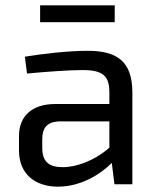

<svg xmlns="http://www.w3.org/2000/svg" viewBox="-20 -689 589 718"><path d="M409 -606V-669H130V-606ZM81 -414C155 -421 239 -427 290 -427C367 -427 389 -403 389 -343V-300H186C101 -300 51 -256 51 -180V-127C51 -39 110 9 197 9C286 9 360 -41 398 -80L408 0H475V-343C475 -461 416 -499 308 -499C235 -499 140 -488 73 -477ZM138 -168C138 -209 154 -233 201 -235H389V-137C333 -87 262 -63 214 -64C161 -64 138 -86 138 -137Z"/></svg>

Font: SnT
Style: Regular
Weight: 400
Designer: Natanael Gama
Version: Version 1.001;PS 001.001;hotconv 1.0.70;makeotf.lib2.5.58329